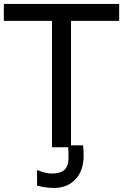

<svg xmlns="http://www.w3.org/2000/svg" viewBox="-20 -747 625 974"><path d="M326.2 0C327.1 15.1 327.6 32.7 327.6 52.2C327.6 108.9 302.2 133.3 241.7 133.3C218.3 133.3 191.4 125 172.4 116.7H168V194.8C192.9 202.1 228.5 206.5 254.4 206.5C341.3 206.5 404.3 147 404.3 43.5C404.3 35.2 403.8 24.4 403.3 12.2L401.4 -9.8H340.3V-641.1H584.5V-727.1H-0.5V-641.1H243.7V0Z"/></svg>

Font: SG Kara SemiBold
Style: Regular
Weight: 400
Designer: Damoon Khanjanzadeh
Version: Version 1.000